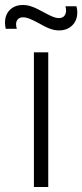

<svg xmlns="http://www.w3.org/2000/svg" viewBox="-56 -750 330 770"><path d="M181 -628C198.5 -628 213.5 -632.5 226 -641.5C250 -659 254 -684 254 -700C254 -708 253 -716.5 250.5 -725H206.5C208 -719 209 -713.5 209 -708.5C209 -696 204 -677.5 180.5 -677.5C164.5 -677.5 149.5 -684.5 120 -700.5C84.5 -720 62 -730 36 -730C18.5 -730 4 -726 -8 -717.5C-32 -700.5 -36 -675.5 -36 -659.5C-36 -651.5 -35 -643 -33 -634.5H11.5C9.5 -640.5 8.5 -646.5 8.5 -652C8.5 -654 7.5 -680.5 37 -680.5C53.5 -680.5 69 -673 98.5 -657.5C132.5 -638 155 -628 181 -628ZM137.5 0V-540H80V0Z"/></svg>

Font: Vela Sans Light
Style: Regular
Weight: 300
Designer: Principal design: Mikhail Sharanda - project Manrope.
Design modification: Ravid Balaliev
Foundry: Mikhail Sharanda
Version: Version 1.001